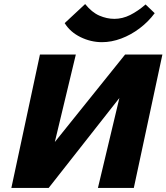

<svg xmlns="http://www.w3.org/2000/svg" viewBox="-20 -927 821 947"><path d="M111 0 127 -73 597 -658H693L676 -580L220 0ZM36 0 177 -658H354L196 0ZM463 0 620 -658H781L640 0ZM483 -719Q428 -719 377 -744Q326 -769 299 -813L400 -907Q433 -866 470 -850Q507 -834 544 -834Q584 -834 622 -853Q660 -872 698 -905L743 -862Q712 -820 669 -787.5Q626 -755 578 -737Q530 -719 483 -719Z"/></svg>

Font: Ysabeau Black
Style: Italic
Weight: 900
Italic angle: -12°
Version: Version 2.000;gftools[0.9.27.dev2+g8671c4b]